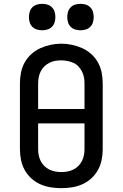

<svg xmlns="http://www.w3.org/2000/svg" viewBox="-20 -974 640 1002"><path d="M300 8Q272 8 244 3.5Q216 -1 190 -12.5Q164 -24 143 -43.5Q122 -63 108.5 -87.5Q95 -112 89.5 -140Q84 -168 84 -196V-539Q84 -567 89.5 -595Q95 -623 108.5 -647.5Q122 -672 143.5 -691.5Q165 -711 190.5 -722.5Q216 -734 244 -740Q272 -746 300 -746Q328 -746 356 -740Q384 -734 409.5 -722.5Q435 -711 456.5 -691.5Q478 -672 491.5 -647.5Q505 -623 510.5 -595Q516 -567 516 -539V-196Q516 -168 510.5 -140Q505 -112 491.5 -87.5Q478 -63 457 -43.5Q436 -24 410 -12.5Q384 -1 356 3.5Q328 8 300 8ZM179 -405H421V-539Q421 -555 418 -571Q415 -587 407.5 -601.5Q400 -616 388.5 -628Q377 -640 362 -646.5Q347 -653 331 -656Q315 -659 298 -659Q282 -659 266.5 -656Q251 -653 236.5 -645.5Q222 -638 210.5 -626.5Q199 -615 192 -600.5Q185 -586 182 -570.5Q179 -555 179 -539ZM300 -76Q316 -76 332 -79Q348 -82 362.5 -89Q377 -96 388.5 -107.5Q400 -119 407.5 -133.5Q415 -148 418 -164Q421 -180 421 -196V-330H179V-196Q179 -180 182 -164Q185 -148 192.5 -133.5Q200 -119 211.5 -107.5Q223 -96 237.5 -89Q252 -82 268 -79Q284 -76 300 -76ZM400 -816Q386 -816 372.5 -820Q359 -824 349 -834Q339 -844 335 -857.5Q331 -871 331 -885Q331 -899 335 -912.5Q339 -926 349 -936Q359 -946 372.5 -950Q386 -954 400 -954Q414 -954 427.5 -950Q441 -946 451 -936Q461 -926 465 -912.5Q469 -899 469 -885Q469 -871 465 -857.5Q461 -844 451 -834Q441 -824 427.5 -820Q414 -816 400 -816ZM200 -816Q186 -816 172.5 -820Q159 -824 149 -834Q139 -844 135 -857.5Q131 -871 131 -885Q131 -899 135 -912.5Q139 -926 149 -936Q159 -946 172.5 -950Q186 -954 200 -954Q214 -954 227.5 -950Q241 -946 251 -936Q261 -926 265 -912.5Q269 -899 269 -885Q269 -871 265 -857.5Q261 -844 251 -834Q241 -824 227.5 -820Q214 -816 200 -816Z"/></svg>

Font: Iosevka Slab Medium Extended
Style: Regular
Weight: 500
Width: 7
Monospace: yes
Designer: Belleve Invis
Foundry: Belleve Invis
Version: Version 11.1.1; ttfautohint (v1.8.3)